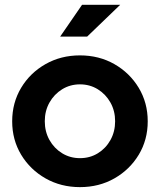

<svg xmlns="http://www.w3.org/2000/svg" viewBox="-20 -758 656 788"><path d="M308.2 10Q230 10 166.8 -25.9Q103.7 -61.8 66.8 -123Q30 -184.2 30 -260Q30 -336.2 66.7 -397.5Q103.4 -458.8 166.7 -494.8Q230 -530.7 308.1 -530.7Q386.5 -530.7 449.5 -494.8Q512.5 -458.8 549.4 -397.5Q586.3 -336.2 586.3 -260Q586.3 -184.2 549.5 -123Q512.6 -61.8 449.6 -25.9Q386.6 10 308.2 10ZM308.2 -108.9Q349.1 -108.9 381.8 -129.1Q414.5 -149.3 433.5 -183.6Q452.5 -217.9 452.5 -260.4Q452.5 -302.9 433.3 -337.1Q414.1 -371.3 381.4 -391.6Q348.6 -411.8 308.2 -411.8Q267.9 -411.8 235.1 -391.6Q202.2 -371.3 183 -337.1Q163.8 -302.9 163.8 -260.4Q163.8 -217.9 182.9 -183.6Q202.1 -149.3 234.9 -129.1Q267.8 -108.9 308.2 -108.9ZM227 -607.9 316.7 -738.2H473.2L337.8 -607.9Z"/></svg>

Font: Red Hat Display VF
Style: Regular
Weight: 300
Designer: Pentagram, MCKL
Foundry: Pentagram, MCKL
Version: Version 1.023